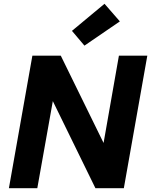

<svg xmlns="http://www.w3.org/2000/svg" viewBox="-20 -994 798 1014"><path d="M27 0 151 -700H301L527 -239L608 -700H758L634 0H484L259 -460L177 0ZM426 -753 360 -831 532 -974 613 -881Z"/></svg>

Font: DM Sans 9pt Black
Style: Italic
Weight: 900
Italic angle: -10°
Version: Version 4.004;gftools[0.9.30]